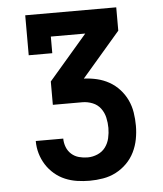

<svg xmlns="http://www.w3.org/2000/svg" viewBox="-53 -566 705 828"><g transform="rotate(-5 300.0 -152.5)"><path d="M302 215Q275 215 248 211Q221 207 196 196.5Q171 186 150 168Q129 150 114.5 127Q100 104 92.5 78Q85 52 85 24H204Q204 43 211 61Q218 79 232 91.5Q246 104 264.5 109Q283 114 302 114Q324 114 345 105Q366 96 379 78.5Q392 61 397 39Q402 17 402 -5Q402 -27 397 -49.5Q392 -72 378.5 -90Q365 -108 343.5 -116.5Q322 -125 300 -125H172V-226L338 -419H189V-347H87V-520H481V-419L315 -226Q343 -225 371 -218.5Q399 -212 424 -198Q449 -184 468.5 -162.5Q488 -141 500 -115.5Q512 -90 516.5 -61.5Q521 -33 521 -4Q521 25 515.5 54Q510 83 497 109.5Q484 136 463 157Q442 178 416 191.5Q390 205 360.5 210Q331 215 302 215Z"/></g></svg>

Font: Iosevka Plex Etoile
Style: Bold
Weight: 700
Designer: Belleve Invis
Foundry: Belleve Invis
Version: Version 25.1.1; ttfautohint (v1.8.4)